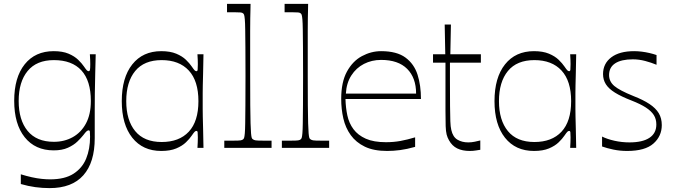

<svg xmlns="http://www.w3.org/2000/svg" viewBox="-20 -760 3469 987"><path d="M235 207Q198 207 161.5 202Q125 197 87 186V136Q116 145 143 151Q170 157 194 159.5Q218 162 238 162Q313 162 358 133Q403 104 423 55Q443 6 443 -57Q443 -76 442 -83Q441 -90 436 -90Q431 -90 425.5 -85.5Q420 -81 408 -65Q397 -51 378 -32.5Q359 -14 329 -0.5Q299 13 256 13Q161 13 107 -54.5Q53 -122 53 -242Q53 -362 107 -429.5Q161 -497 256 -497Q302 -497 332.5 -484Q363 -471 382 -452.5Q401 -434 411 -419Q422 -403 426.5 -398.5Q431 -394 436 -394Q441 -394 442.5 -401.5Q444 -409 444 -430Q444 -440 443.5 -453.5Q443 -467 442 -481H472Q471 -435 469.5 -382Q468 -329 467.5 -279Q467 -229 467 -192Q467 -162 467 -143.5Q467 -125 467 -105Q467 -85 467 -50Q467 75 408.5 141Q350 207 235 207ZM257 -31Q311 -31 354 -55Q397 -79 422 -125.5Q447 -172 447 -241Q447 -345 398.5 -398Q350 -451 257 -451Q168 -451 122 -395Q76 -339 76 -241Q76 -143 122 -87Q168 -31 257 -31Z M809 16Q714 16 660 -52Q606 -120 606 -240Q606 -361 660 -429Q714 -497 809 -497Q855 -497 886 -484Q917 -471 936 -452.5Q955 -434 965 -419Q976 -403 980.5 -398.5Q985 -394 990 -394Q995 -394 996 -401.5Q997 -409 997 -430Q997 -439 996.5 -453Q996 -467 995 -481H1026Q1025 -418 1024 -381Q1023 -344 1022.5 -321.5Q1022 -299 1022 -282Q1022 -265 1022 -240Q1022 -216 1022 -199Q1022 -182 1022.5 -159.5Q1023 -137 1024 -100Q1025 -63 1026 0H995Q996 -14 996.5 -28.5Q997 -43 997 -54Q997 -73 996 -80Q995 -87 990 -87Q985 -87 980.5 -82.5Q976 -78 965 -62Q955 -47 936 -28.5Q917 -10 886 3Q855 16 809 16ZM811 -30Q901 -30 950.5 -83Q1000 -136 1000 -240Q1000 -344 950.5 -397.5Q901 -451 811 -451Q721 -451 675 -395Q629 -339 629 -240Q629 -142 675 -86Q721 -30 811 -30Z M1133 0V-37Q1148 -37 1160 -37Q1172 -37 1182 -37Q1208 -37 1217 -38.5Q1226 -40 1230 -44Q1233 -46 1235 -52Q1237 -58 1238.5 -75Q1240 -92 1240.5 -126.5Q1241 -161 1241.5 -219.5Q1242 -278 1242 -370Q1242 -459 1241.5 -517Q1241 -575 1240.5 -609Q1240 -643 1238.5 -660Q1237 -677 1235 -683Q1233 -689 1230 -691Q1226 -695 1217 -696Q1208 -697 1185 -697Q1177 -697 1167.5 -697Q1158 -697 1147 -697V-740H1268Q1268 -728 1267.5 -710.5Q1267 -693 1266.5 -666.5Q1266 -640 1266 -600Q1266 -560 1266 -503.5Q1266 -447 1266 -368Q1266 -278 1266.5 -219.5Q1267 -161 1268 -126.5Q1269 -92 1270.5 -75Q1272 -58 1274 -52Q1276 -46 1280 -44Q1285 -40 1294 -38.5Q1303 -37 1333 -37Q1342 -37 1352.5 -37Q1363 -37 1376 -37V0Z M1429 0V-37Q1444 -37 1456 -37Q1468 -37 1478 -37Q1504 -37 1513 -38.5Q1522 -40 1526 -44Q1529 -46 1531 -52Q1533 -58 1534.5 -75Q1536 -92 1536.5 -126.5Q1537 -161 1537.5 -219.5Q1538 -278 1538 -370Q1538 -459 1537.5 -517Q1537 -575 1536.5 -609Q1536 -643 1534.5 -660Q1533 -677 1531 -683Q1529 -689 1526 -691Q1522 -695 1513 -696Q1504 -697 1481 -697Q1473 -697 1463.5 -697Q1454 -697 1443 -697V-740H1564Q1564 -728 1563.5 -710.5Q1563 -693 1562.5 -666.5Q1562 -640 1562 -600Q1562 -560 1562 -503.5Q1562 -447 1562 -368Q1562 -278 1562.5 -219.5Q1563 -161 1564 -126.5Q1565 -92 1566.5 -75Q1568 -58 1570 -52Q1572 -46 1576 -44Q1581 -40 1590 -38.5Q1599 -37 1629 -37Q1638 -37 1648.5 -37Q1659 -37 1672 -37V0Z M1970 16Q1901 16 1855.5 -6Q1810 -28 1783 -65.5Q1756 -103 1745 -151Q1734 -199 1734 -252Q1734 -338 1763.5 -392Q1793 -446 1840.5 -471.5Q1888 -497 1939 -497Q2020 -497 2064.5 -464Q2109 -431 2126.5 -376Q2144 -321 2144 -251H1756Q1757 -207 1765.5 -167Q1774 -127 1797 -96Q1820 -65 1860.5 -47Q1901 -29 1964 -29Q2004 -29 2039 -35.5Q2074 -42 2114 -54V-5Q2071 7 2037 11.5Q2003 16 1970 16ZM2119 -279Q2119 -360 2073 -406Q2027 -452 1939 -452Q1891 -452 1851 -431.5Q1811 -411 1786 -372Q1761 -333 1758 -279Z M2395 16Q2357 16 2330.5 3Q2304 -10 2288 -39Q2280 -53 2276 -68.5Q2272 -84 2271 -112Q2270 -140 2270 -190Q2270 -226 2270 -266.5Q2270 -307 2270 -344Q2270 -381 2270 -407Q2270 -433 2270 -438H2206V-481H2269L2266 -634H2298L2295 -481H2452V-438H2293Q2293 -413 2293 -390Q2293 -367 2293 -347Q2293 -266 2293.5 -215.5Q2294 -165 2295 -136.5Q2296 -108 2300 -92Q2308 -56 2331.5 -42Q2355 -28 2387 -28Q2404 -28 2420.5 -31.5Q2437 -35 2449 -38V10Q2441 11 2426.5 13.5Q2412 16 2395 16Z M2725 16Q2630 16 2576 -52Q2522 -120 2522 -240Q2522 -361 2576 -429Q2630 -497 2725 -497Q2771 -497 2802 -484Q2833 -471 2852 -452.5Q2871 -434 2881 -419Q2892 -403 2896.5 -398.5Q2901 -394 2906 -394Q2911 -394 2912 -401.5Q2913 -409 2913 -430Q2913 -439 2912.5 -453Q2912 -467 2911 -481H2942Q2941 -418 2940 -381Q2939 -344 2938.5 -321.5Q2938 -299 2938 -282Q2938 -265 2938 -240Q2938 -216 2938 -199Q2938 -182 2938.5 -159.5Q2939 -137 2940 -100Q2941 -63 2942 0H2911Q2912 -14 2912.5 -28.5Q2913 -43 2913 -54Q2913 -73 2912 -80Q2911 -87 2906 -87Q2901 -87 2896.5 -82.5Q2892 -78 2881 -62Q2871 -47 2852 -28.5Q2833 -10 2802 3Q2771 16 2725 16ZM2727 -30Q2817 -30 2866.5 -83Q2916 -136 2916 -240Q2916 -344 2866.5 -397.5Q2817 -451 2727 -451Q2637 -451 2591 -395Q2545 -339 2545 -240Q2545 -142 2591 -86Q2637 -30 2727 -30Z M3075 -7V-58Q3101 -45 3138.5 -36.5Q3176 -28 3216 -28Q3283 -28 3318.5 -51.5Q3354 -75 3354 -120Q3354 -148 3341 -168.5Q3328 -189 3300.5 -207Q3273 -225 3227 -243Q3173 -264 3141 -284Q3109 -304 3094.5 -327Q3080 -350 3080 -379Q3080 -433 3122 -465Q3164 -497 3240 -497Q3259 -497 3279 -494.5Q3299 -492 3318.5 -487.5Q3338 -483 3355 -477V-427Q3329 -438 3297 -446.5Q3265 -455 3233 -455Q3174 -455 3142.5 -434.5Q3111 -414 3111 -374Q3111 -341 3138 -318Q3165 -295 3237 -266Q3286 -247 3318.5 -225.5Q3351 -204 3366.5 -178Q3382 -152 3382 -117Q3382 -60 3339 -22Q3296 16 3204 16Q3167 16 3133.5 9Q3100 2 3075 -7Z"/></svg>

Font: Ojuju Light
Style: Regular
Weight: 300
Designer: Chisaokwu Joboson, Mirko Velimirovic
Foundry: Udi Foundry
Version: Version 1.000